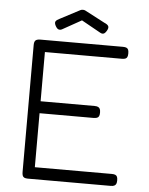

<svg xmlns="http://www.w3.org/2000/svg" viewBox="-58 -901 746 960"><g transform="rotate(5 315.0 -421.5)"><path d="M118 11Q107 11 100.5 8Q94 5 91.5 -2Q89 -9 89 -20V-657Q89 -674 96 -680.5Q103 -687 121 -687H535Q546 -687 552.5 -684Q559 -681 561.5 -674.5Q564 -668 564 -656Q564 -645 561 -638.5Q558 -632 551.5 -629.5Q545 -627 534 -627H148V-380H419Q430 -380 436.5 -377Q443 -374 446 -367.5Q449 -361 449 -349Q449 -338 446 -331.5Q443 -325 436 -322.5Q429 -320 417 -320H148V-49H535Q546 -49 552.5 -46Q559 -43 561.5 -36.5Q564 -30 564 -19Q564 -8 561 -1.5Q558 5 551.5 8Q545 11 534 11ZM319 -854Q323 -854 325.5 -853.5Q328 -853 332 -851L431 -799Q448 -792 452 -783.5Q456 -775 448 -761Q440 -747 432 -744.5Q424 -742 414 -748L319 -801L224 -748Q215 -743 206.5 -745.5Q198 -748 190 -763Q183 -777 187.5 -784.5Q192 -792 207 -799L306 -851Q310 -853 312.5 -853.5Q315 -854 319 -854Z"/></g></svg>

Font: Fredoka Light Light
Style: Regular
Weight: 300
Version: Version 2.001